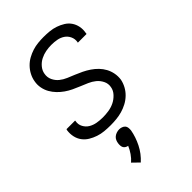

<svg xmlns="http://www.w3.org/2000/svg" viewBox="-230 -612 936 936"><g transform="rotate(-45 237.5 -144.0)"><path d="M188 8Q166 8 145 6Q124 4 104.5 -2.5Q85 -9 67.5 -19.5Q50 -30 38 -46Q26 -62 21.5 -82.5Q17 -103 20 -125Q21 -127 21 -128.5Q21 -130 22 -131H81V-128Q77 -107 86.5 -89.5Q96 -72 112 -62.5Q128 -53 147.5 -49.5Q167 -46 188 -46Q207 -46 227.5 -49Q248 -52 267 -61Q286 -70 301.5 -86.5Q317 -103 320 -123Q324 -144 314.5 -163Q305 -182 289.5 -194.5Q274 -207 255.5 -215Q237 -223 217.5 -231Q198 -239 180 -247.5Q162 -256 145.5 -267.5Q129 -279 115 -293.5Q101 -308 91 -325.5Q81 -343 77 -364Q73 -385 77 -406Q80 -425 89.5 -443.5Q99 -462 113.5 -477Q128 -492 146 -502Q164 -512 183 -518Q202 -524 221.5 -526Q241 -528 260 -528Q281 -528 301.5 -526Q322 -524 341 -517.5Q360 -511 377 -500.5Q394 -490 405 -474Q416 -458 420 -438Q424 -418 420 -397Q420 -395 420 -393.5Q420 -392 418 -390H359L360 -394Q363 -413 355 -430Q347 -447 332 -457Q317 -467 298.5 -470.5Q280 -474 260 -474Q241 -474 222 -470.5Q203 -467 185 -458Q167 -449 153.5 -433Q140 -417 137 -398Q133 -376 142 -357Q151 -338 166.5 -325.5Q182 -313 201 -305Q220 -297 238.5 -289.5Q257 -282 275.5 -273Q294 -264 311 -252.5Q328 -241 342 -226.5Q356 -212 365.5 -194.5Q375 -177 379 -156.5Q383 -136 380 -114Q376 -94 366 -75.5Q356 -57 340.5 -42Q325 -27 306 -17Q287 -7 267.5 -1.5Q248 4 227.5 6Q207 8 188 8ZM163 240 129 207Q145 193 157 175.5Q169 158 177 139Q170 138 163.5 134Q157 130 154 124Q151 118 150.5 110.5Q150 103 151 96Q152 87 156 78Q160 69 167.5 63Q175 57 184.5 54Q194 51 203 51Q211 51 219.5 54Q228 57 233.5 63Q239 69 240 78Q241 87 240 96Q233 135 214 173Q195 211 163 240Z"/></g></svg>

Font: Iosevka QP Light
Style: Italic
Weight: 300
Italic angle: -9°
Designer: Belleve Invis
Foundry: Belleve Invis
Version: Version 20.0.0; ttfautohint (v1.8.4)